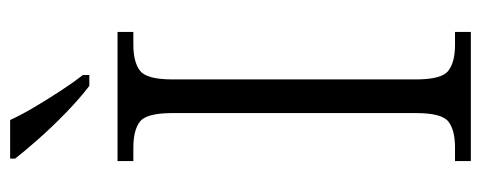

<svg xmlns="http://www.w3.org/2000/svg" viewBox="-312 -660 971 388"><g transform="rotate(-90 174.0 -465.5)"><path d="M43 0V-32H70Q106 -32 123 -45.5Q140 -59 140 -111V-603Q140 -655 123 -668.5Q106 -682 70 -682H43V-714H304V-682H278Q243 -682 225.5 -668.5Q208 -655 208 -603V-111Q208 -59 225.5 -45.5Q243 -32 278 -32H304V0ZM195 -771Q171 -789 141.5 -817.5Q112 -846 86.5 -875Q61 -904 48 -921V-931H126Q136 -909 152 -882Q168 -855 185 -829Q202 -803 217 -784V-771Z"/></g></svg>

Font: Noto Serif Malayalam Light
Style: Regular
Weight: 300
Designer: Indian type Foundry, Jelle Bosma, Monotype Design Team
Foundry: Monotype Imaging Inc.
Version: Version 2.104; ttfautohint (v1.8.4.7-5d5b)